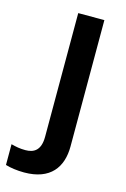

<svg xmlns="http://www.w3.org/2000/svg" viewBox="-181 -691 588 894"><g transform="rotate(15 113.0 -244.0)"><path d="M29 147C156 147 207 74 207 -26V-635H81V-39C81 27 49 45 8 45C-19 45 -38 41 -61 35V135C-39 142 -5 147 29 147Z"/></g></svg>

Font: Noto Sans Kannada UI SemiBold
Style: Regular
Weight: 600
Designer: Jelle Bosma - Monotype Design Team
Foundry: Monotype Imaging Inc.
Version: Version 2.005